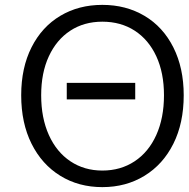

<svg xmlns="http://www.w3.org/2000/svg" viewBox="-20 -755 774 788"><path d="M254 -415H535V-347H254ZM67 -364Q67 -477 109.5 -561Q152 -645 227.5 -690Q303 -735 400 -735Q497 -735 573 -690Q649 -645 691.5 -560.5Q734 -476 734 -364Q734 -250 691.5 -165Q649 -80 573 -33.5Q497 13 400 13Q303 13 227.5 -33.5Q152 -80 109.5 -165Q67 -250 67 -364ZM653 -364Q653 -456 621.5 -524Q590 -592 533 -629Q476 -666 400 -666Q325 -666 268.5 -629Q212 -592 180.5 -524Q149 -456 149 -364Q149 -271 180.5 -201Q212 -131 269 -93Q326 -55 400 -55Q475 -55 532.5 -93Q590 -131 621.5 -201Q653 -271 653 -364Z"/></svg>

Font: Nebula Sans Book
Style: Regular
Weight: 400
Designer: Paul D. Hunt for Adobe (as Source Sans)
Foundry: Nebula Entertainment & Broadcasting LLC
Version: Version 1.010